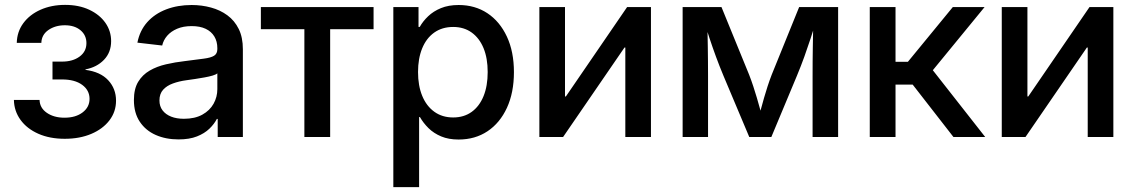

<svg xmlns="http://www.w3.org/2000/svg" viewBox="-20 -558 4619 782"><path d="M243.7 7.3Q182.6 7.3 136.2 -13.2Q89.8 -33.7 63.7 -69.6Q37.6 -105.5 36.6 -150.9H141.1Q142.1 -118.2 170.9 -98.4Q199.7 -78.6 242.7 -78.6Q288.1 -78.6 316.4 -100.1Q344.7 -121.6 344.7 -155.3Q344.7 -190.4 314.7 -212.4Q284.7 -234.4 232.9 -234.4H193.8V-307.1H232.9Q276.4 -307.1 304.2 -327.6Q332 -348.1 332 -382.3Q332 -414.6 307.9 -434.8Q283.7 -455.1 244.1 -455.1Q205.1 -455.1 177.2 -435.8Q149.4 -416.5 148.4 -383.3H48.3Q49.3 -428.7 75 -463.6Q100.6 -498.5 145 -518.3Q189.5 -538.1 245.1 -538.1Q301.3 -538.1 343.5 -518.3Q385.7 -498.5 409.2 -465.1Q432.6 -431.6 432.6 -390.6Q432.6 -344.7 403.6 -314.5Q374.5 -284.2 328.1 -275.4V-273.4Q388.7 -265.6 420.7 -231.2Q452.6 -196.8 452.6 -147.9Q452.6 -103 425.8 -67.9Q398.9 -32.7 351.8 -12.7Q304.7 7.3 243.7 7.3Z M707 9.8Q655.3 9.8 614.3 -8.3Q573.2 -26.4 549.3 -62.3Q525.4 -98.1 525.4 -150.4Q525.4 -195.8 542.7 -224.6Q560.1 -253.4 589.6 -270.5Q619.1 -287.6 656.2 -296.1Q693.4 -304.7 732.4 -309.1Q780.8 -315.4 809.8 -319.1Q838.9 -322.8 852.1 -331.1Q865.2 -339.4 865.2 -357.9V-361.8Q865.2 -389.2 853 -409.4Q840.8 -429.7 817.6 -440.7Q794.4 -451.7 760.7 -451.7Q726.6 -451.7 701.4 -440.9Q676.3 -430.2 660.9 -412.4Q645.5 -394.5 640.6 -372.6L539.6 -384.3Q549.3 -433.6 579.8 -467.8Q610.4 -502 657 -519.8Q703.6 -537.6 760.7 -537.6Q801.8 -537.6 839.4 -527.3Q877 -517.1 906.2 -495.6Q935.5 -474.1 952.4 -439.9Q969.2 -405.8 969.2 -357.4V0H866.7V-73.7H863.3Q852.5 -52.7 832.8 -33.7Q813 -14.6 782.2 -2.4Q751.5 9.8 707 9.8ZM729 -74.2Q773.9 -74.2 804.2 -91.1Q834.5 -107.9 849.9 -135.5Q865.2 -163.1 865.2 -194.8V-259.3Q859.9 -254.4 845.9 -250.2Q832 -246.1 813.2 -242.7Q794.4 -239.3 774.7 -236.3Q754.9 -233.4 737.8 -231Q709 -227.1 684.1 -218Q659.2 -209 644.3 -192.4Q629.4 -175.8 629.4 -148.9Q629.4 -125 642.1 -108.4Q654.8 -91.8 677 -83Q699.2 -74.2 729 -74.2Z M1219.7 0V-439H1042.5V-529.3H1501.5V-439H1324.7V0Z M1582 204.1V-529.3H1684.6V-448.2H1689.5Q1702.6 -471.7 1723.9 -491.9Q1745.1 -512.2 1775.9 -524.9Q1806.6 -537.6 1848.1 -537.6Q1914.6 -537.6 1965.1 -504.2Q2015.6 -470.7 2044.4 -409.2Q2073.2 -347.7 2073.2 -264.2Q2073.2 -180.7 2044.7 -118.9Q2016.1 -57.1 1965.6 -23.4Q1915 10.3 1847.7 10.3Q1807.1 10.3 1776.9 -2.4Q1746.6 -15.1 1725.3 -36.1Q1704.1 -57.1 1690.4 -81.1H1687V204.1ZM1825.7 -79.6Q1869.6 -79.6 1901.1 -102.3Q1932.6 -125 1949.5 -166.5Q1966.3 -208 1966.3 -264.6Q1966.3 -320.8 1949.5 -361.8Q1932.6 -402.8 1901.1 -425.5Q1869.6 -448.2 1825.7 -448.2Q1780.8 -448.2 1748.5 -425.3Q1716.3 -402.3 1699.5 -361.1Q1682.6 -319.8 1682.6 -264.6Q1682.6 -209 1699.7 -167.5Q1716.8 -126 1749 -102.8Q1781.2 -79.6 1825.7 -79.6Z M2631.3 0H2526.9V-364.3H2523.4L2273.4 0H2176.8V-529.3H2281.2V-165H2284.7L2534.2 -529.3H2631.3Z M2760.3 0V-529.3H2918.5L3031.2 -253.4Q3040.5 -229.5 3048.1 -206.3Q3055.7 -183.1 3062.5 -160.2Q3069.3 -137.2 3075.2 -115.5Q3081.1 -93.8 3086.9 -73.2H3067.9Q3073.7 -93.3 3079.6 -115Q3085.4 -136.7 3092 -159.7Q3098.6 -182.6 3106.2 -206.1Q3113.8 -229.5 3123 -253.4L3234.9 -529.3H3393.6V0H3289.6V-248.5Q3289.6 -279.8 3289.8 -308.6Q3290 -337.4 3290.5 -365.5Q3291 -393.6 3291.5 -421.9Q3292 -450.2 3292.5 -479H3306.2Q3293.9 -439 3281.7 -401.9Q3269.5 -364.7 3256.1 -327.4Q3242.7 -290 3225.6 -249L3121.6 0H3031.7L2926.8 -249Q2909.7 -290 2896 -327.4Q2882.3 -364.7 2869.9 -402.1Q2857.4 -439.5 2845.2 -479H2860.8Q2861.3 -451.7 2861.8 -423.8Q2862.3 -396 2862.8 -367.7Q2863.3 -339.4 2863.5 -309.6Q2863.8 -279.8 2863.8 -248.5V0Z M3522.5 0V-529.3H3627.4V-306.2H3677.7L3860.8 -529.3H3990.2L3779.3 -272L3992.7 0H3863.3L3697.3 -213.4H3627.4V0Z M4514.6 0H4410.2V-364.3H4406.7L4156.7 0H4060.1V-529.3H4164.6V-165H4168L4417.5 -529.3H4514.6Z"/></svg>

Font: Inter 24pt Medium
Style: Regular
Weight: 500
Designer: Rasmus Andersson
Foundry: rsms
Version: Version 4.001;git-66647c0bb